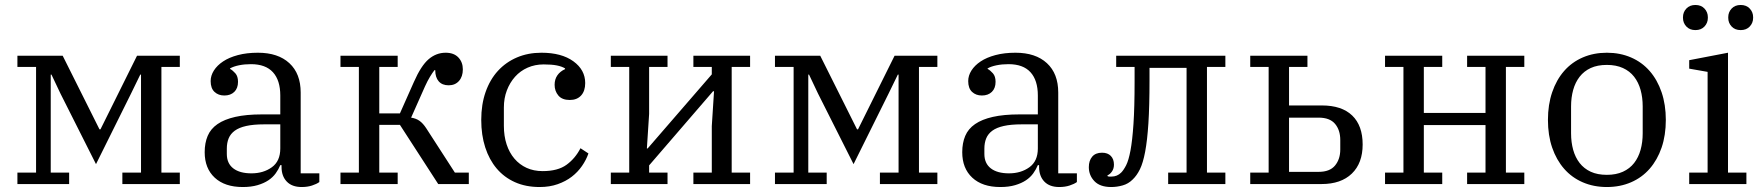

<svg xmlns="http://www.w3.org/2000/svg" viewBox="-20 -740 7077 772"><path d="M50 -46H125V-471H50V-516H232L380 -220H384L531 -516H703V-471H629V-46H703V0H472V-46H547V-440H544L507 -364L366 -80L223 -364L187 -440H184V-46H258V0H50Z M956 12Q884 12 843.5 -25.5Q803 -63 803 -128Q803 -165 815 -193.5Q827 -222 854.5 -241Q882 -260 926 -270Q970 -280 1033 -280H1107V-356Q1107 -417 1077.5 -449.5Q1048 -482 989 -482Q963 -482 941 -477.5Q919 -473 905 -465V-463Q916 -457 926.5 -445Q937 -433 937 -411Q937 -385 922 -370.5Q907 -356 882 -356Q858 -356 842.5 -370.5Q827 -385 827 -414Q827 -436 840 -456.5Q853 -477 877 -493Q901 -509 936.5 -518.5Q972 -528 1017 -528Q1098 -528 1143.5 -486Q1189 -444 1189 -368V-43H1264V-8Q1253 0 1234.5 6Q1216 12 1193 12Q1154 12 1133 -10Q1112 -32 1112 -69V-76H1107Q1100 -59 1088.5 -43Q1077 -27 1059 -15Q1041 -3 1015.5 4.5Q990 12 956 12ZM991 -43Q1039 -43 1073 -67.5Q1107 -92 1107 -143V-240H1042Q999 -240 970 -233.5Q941 -227 924 -214.5Q907 -202 899.5 -184Q892 -166 892 -142V-121Q892 -83 918 -63Q944 -43 991 -43Z M1349 -46H1423V-471H1349V-516H1579V-471H1505V-284H1588L1644 -410Q1673 -476 1703.5 -502Q1734 -528 1772 -528Q1805 -528 1823 -509Q1841 -490 1841 -461Q1841 -432 1825.5 -414.5Q1810 -397 1784 -397Q1758 -397 1744 -413Q1730 -429 1730 -458H1727Q1719 -448 1709 -431.5Q1699 -415 1689 -393L1633 -267Q1653 -264 1667 -254Q1681 -244 1694 -224L1809 -46H1865V0H1742L1588 -238H1505V-46H1579V0H1349Z M2150 12Q2094 12 2050.5 -7.5Q2007 -27 1977 -62.5Q1947 -98 1931 -147.5Q1915 -197 1915 -258Q1915 -320 1932.5 -370Q1950 -420 1982 -455Q2014 -490 2058.5 -509Q2103 -528 2157 -528Q2238 -528 2285.5 -493.5Q2333 -459 2333 -406Q2333 -374 2316.5 -356Q2300 -338 2271 -338Q2240 -338 2225 -356Q2210 -374 2210 -399Q2210 -421 2221 -437Q2232 -453 2252 -462V-465Q2239 -473 2218.5 -477Q2198 -481 2166 -481Q2131 -481 2101.5 -468Q2072 -455 2051 -431.5Q2030 -408 2018 -376.5Q2006 -345 2006 -308V-234Q2006 -193 2017 -159.5Q2028 -126 2048.5 -102Q2069 -78 2097.5 -65Q2126 -52 2162 -52Q2223 -52 2258 -77.5Q2293 -103 2314 -144L2346 -123Q2337 -97 2320 -72.5Q2303 -48 2279 -29.5Q2255 -11 2222.5 0.5Q2190 12 2150 12Z M2436 -46H2510V-471H2436V-516H2664V-471H2590V-282L2581 -143H2584L2842 -441V-471H2768V-516H2996V-471H2922V-46H2996V0H2768V-46H2842V-233L2851 -373H2847L2590 -75V-46H2664V0H2436Z M3096 -46H3171V-471H3096V-516H3278L3426 -220H3430L3577 -516H3749V-471H3675V-46H3749V0H3518V-46H3593V-440H3590L3553 -364L3412 -80L3269 -364L3233 -440H3230V-46H3304V0H3096Z M4002 12Q3930 12 3889.5 -25.5Q3849 -63 3849 -128Q3849 -165 3861 -193.5Q3873 -222 3900.5 -241Q3928 -260 3972 -270Q4016 -280 4079 -280H4153V-356Q4153 -417 4123.5 -449.5Q4094 -482 4035 -482Q4009 -482 3987 -477.5Q3965 -473 3951 -465V-463Q3962 -457 3972.5 -445Q3983 -433 3983 -411Q3983 -385 3968 -370.5Q3953 -356 3928 -356Q3904 -356 3888.5 -370.5Q3873 -385 3873 -414Q3873 -436 3886 -456.5Q3899 -477 3923 -493Q3947 -509 3982.5 -518.5Q4018 -528 4063 -528Q4144 -528 4189.5 -486Q4235 -444 4235 -368V-43H4310V-8Q4299 0 4280.5 6Q4262 12 4239 12Q4200 12 4179 -10Q4158 -32 4158 -69V-76H4153Q4146 -59 4134.5 -43Q4123 -27 4105 -15Q4087 -3 4061.5 4.5Q4036 12 4002 12ZM4037 -43Q4085 -43 4119 -67.5Q4153 -92 4153 -143V-240H4088Q4045 -240 4016 -233.5Q3987 -227 3970 -214.5Q3953 -202 3945.5 -184Q3938 -166 3938 -142V-121Q3938 -83 3964 -63Q3990 -43 4037 -43Z M4448 12Q4403 12 4380.5 -11.5Q4358 -35 4358 -68Q4358 -94 4371.5 -110Q4385 -126 4411 -126Q4434 -126 4446.5 -113Q4459 -100 4459 -78Q4459 -62 4451 -50.5Q4443 -39 4433 -35V-32Q4436 -30 4440.5 -30Q4445 -30 4449 -30Q4472 -30 4488 -46Q4498 -56 4508 -75.5Q4518 -95 4525.5 -135Q4533 -175 4537.5 -241.5Q4542 -308 4542 -412V-471H4468V-516H4907V-471H4833V-46H4907V0H4677V-46H4751V-467H4602V-417Q4602 -313 4597.5 -244Q4593 -175 4584.5 -130Q4576 -85 4563.5 -59.5Q4551 -34 4534 -18Q4517 -1 4494 5.5Q4471 12 4448 12Z M5007 -46H5081V-471H5007V-516H5237V-471H5163V-316H5295Q5375 -316 5417 -275.5Q5459 -235 5459 -159Q5459 -84 5415.5 -42Q5372 0 5294 0H5007ZM5282 -49Q5327 -49 5348 -74.5Q5369 -100 5369 -139V-177Q5369 -217 5348 -242Q5327 -267 5282 -267H5163V-49Z M5549 -46H5623V-471H5549V-516H5779V-471H5705V-286H5953V-471H5879V-516H6109V-471H6035V-46H6109V0H5879V-46H5953V-237H5705V-46H5779V0H5549Z M6441 -37Q6478 -37 6505.5 -49.5Q6533 -62 6550.5 -84.5Q6568 -107 6576.5 -137.5Q6585 -168 6585 -204V-312Q6585 -348 6576.5 -378.5Q6568 -409 6550.5 -431.5Q6533 -454 6505.5 -466.5Q6478 -479 6441 -479Q6403 -479 6376 -466.5Q6349 -454 6331.5 -431.5Q6314 -409 6305.5 -378.5Q6297 -348 6297 -312V-204Q6297 -168 6305.5 -137.5Q6314 -107 6331.5 -84.5Q6349 -62 6376 -49.5Q6403 -37 6441 -37ZM6441 12Q6388 12 6344 -7Q6300 -26 6269 -61.5Q6238 -97 6221 -146.5Q6204 -196 6204 -258Q6204 -319 6221 -369Q6238 -419 6269 -454.5Q6300 -490 6344 -509Q6388 -528 6441 -528Q6494 -528 6538 -509Q6582 -490 6613 -454.5Q6644 -419 6661 -369Q6678 -319 6678 -258Q6678 -196 6661 -146.5Q6644 -97 6613 -61.5Q6582 -26 6538 -7Q6494 12 6441 12Z M6772 -46H6846V-451L6772 -464V-498L6928 -528V-46H7002V0H6772ZM6797 -619Q6774 -619 6760.5 -633.5Q6747 -648 6747 -668V-671Q6747 -691 6760.5 -705.5Q6774 -720 6797 -720Q6820 -720 6833.5 -705.5Q6847 -691 6847 -671V-668Q6847 -648 6833.5 -633.5Q6820 -619 6797 -619ZM6979 -619Q6956 -619 6942.5 -633.5Q6929 -648 6929 -668V-671Q6929 -691 6942.5 -705.5Q6956 -720 6979 -720Q7002 -720 7015.5 -705.5Q7029 -691 7029 -671V-668Q7029 -648 7015.5 -633.5Q7002 -619 6979 -619Z"/></svg>

Font: IBM Plex Serif
Style: Regular
Weight: 400
Designer: Mike Abbink, Paul van der Laan, Pieter van Rosmalen
Foundry: Bold Monday
Version: Version 2.6